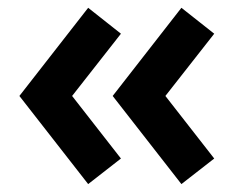

<svg xmlns="http://www.w3.org/2000/svg" viewBox="-20 -501 621 495"><path d="M447.7 -26.4 270.5 -253.6 447.7 -480.9 532.3 -414.1 406.4 -253.6 532.3 -92.3ZM207.3 -26.4 30 -253.6 207.3 -480.9 291.8 -414.1 165.9 -253.6 291.8 -92.3Z"/></svg>

Font: Spartan ExtBd
Style: Regular
Weight: 800
Designer: Matt Bailey, Mirko Velimirovic
Foundry: Matt Bailey
Version: Version 1.005